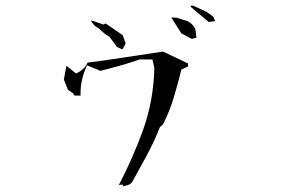

<svg xmlns="http://www.w3.org/2000/svg" viewBox="-20 -762 1040 690"><path d="M411.6 -98.1H422.9L420.9 -91.8Q427.7 -94.2 435.1 -95.7Q444.8 -97.7 453.6 -105.5Q480.5 -153.8 506.8 -202.4Q533.2 -251 554.7 -305.2L565.9 -315.4Q588.9 -360.4 603.8 -409.7Q618.7 -459 631.8 -511.7L656.2 -523.9L655.3 -534.2L565.9 -576.7Q498 -566.9 430.2 -556.2Q362.3 -545.4 294.9 -537.1Q287.1 -519 268.6 -506.3Q262.2 -502 253.4 -497.6L218.8 -525.9L209.5 -476.1L224.1 -439.5L244.6 -425.3V-420.9L249 -418.5H269.5Q269.5 -423.8 269.5 -429.2Q269.5 -474.6 291 -523.4L292.5 -527.3L341.3 -507.3Q375.5 -516.1 410.6 -525.9Q445.8 -535.6 481.4 -548.3H527.8L534.7 -518.1Q531.7 -399.4 494.6 -296.4Q457.5 -193.4 407.2 -97.2ZM400.4 -593.3 417.5 -585.4 421.9 -586.9 431.6 -606 420.9 -635.7 359.9 -677.7 351.6 -673.8 313.5 -687H306.6L319.3 -670.4Q335 -660.6 347.4 -648.7Q359.9 -636.7 373 -630.4ZM631.8 -642.1 669.4 -622.1 686 -627Q684.1 -638.2 683.1 -650.1Q682.1 -662.1 673.3 -670.9Q661.6 -684.6 646.2 -688.7Q630.9 -692.9 614.3 -698.7H595.7ZM665.5 -741.7V-737.3L730 -683.1L752.9 -686L747.1 -700.7Q731.4 -715.3 712.2 -724.1Q692.9 -732.9 673.8 -741.7Z"/></svg>

Font: Bakudai
Style: Light
Weight: 300
Version: Version 1.48